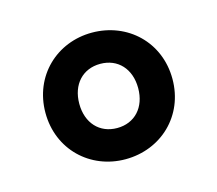

<svg xmlns="http://www.w3.org/2000/svg" viewBox="-56 -753 476 422"><g transform="rotate(-15 182.5 -542.0)"><path d="M39 -542C39 -458 103 -398 183 -398C264 -398 328 -458 328 -542C328 -626 264 -686 183 -686C103 -686 39 -626 39 -542ZM250 -542C250 -498 223 -469 183 -469C143 -469 116 -498 116 -542C116 -586 143 -615 183 -615C223 -615 250 -586 250 -542Z"/></g></svg>

Font: Cambridge Sans Bold
Style: Regular
Weight: 700
Version: Version 2.020;PS 002.020;hotconv 1.0.88;makeotf.lib2.5.64775